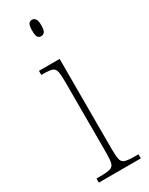

<svg xmlns="http://www.w3.org/2000/svg" viewBox="-196 -775 629 812"><g transform="rotate(-30 118.5 -369.0)"><path d="M124 -658Q113 -658 107.5 -666Q102 -674 102 -698Q102 -721 107.5 -729.5Q113 -738 124 -738Q134 -738 140.5 -729.5Q147 -721 147 -698Q147 -674 140.5 -666Q134 -658 124 -658ZM25 0V-20H45Q77 -20 92 -24.5Q107 -29 111 -44.5Q115 -60 115 -95V-437Q115 -473 111.5 -490Q108 -507 94.5 -511.5Q81 -516 51 -516H42V-536H143V-95Q143 -60 147 -44.5Q151 -29 165.5 -24.5Q180 -20 212 -20H230V0Z"/></g></svg>

Font: Noto Serif Armenian Condensed Thin
Style: Regular
Weight: 100
Width: 3
Designer: Monotype Design Team
Foundry: Monotype Imaging Inc.
Version: Version 2.008; ttfautohint (v1.8.4.7-5d5b)